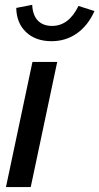

<svg xmlns="http://www.w3.org/2000/svg" viewBox="-20 -763 405 783"><path d="M4.3 0 112.3 -510.3H213.3L105.3 0ZM190.3 -595Q125.3 -595 86.3 -632Q47.3 -669 46.3 -730.7L111.3 -743.3Q113.3 -701.3 134.2 -679.3Q155 -657.3 192.3 -657.3Q260.7 -657.3 300 -738.7L365.3 -718Q339 -658.7 293.5 -626.8Q248 -595 190.3 -595Z"/></svg>

Font: Red Hat Display VF
Style: Italic
Weight: 300
Italic angle: -12°
Designer: Pentagram, MCKL
Foundry: Pentagram, MCKL
Version: Version 1.010